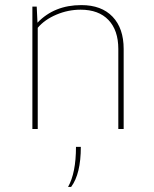

<svg xmlns="http://www.w3.org/2000/svg" viewBox="-20 -506 603 753"><path d="M107 0V-480H124L127 -417Q193 -486 299 -486Q378 -486 421.5 -440.5Q465 -395 465 -314V0H444V-314Q444 -387 405.5 -427.5Q367 -468 296 -468Q247 -468 201 -448.5Q155 -429 128 -397V0ZM247 227Q278 172 278 70H297Q297 176 259 227Z"/></svg>

Font: Cantarell Thin
Style: Regular
Weight: 100
Designer: Dave Crossland, Nikolaus Waxweiler, Florian Fecher, Jacques Le Bailly, Eben Sorkin, Alexei Vanyashin, Alexios Zavras, Em
Version: Version 0.303